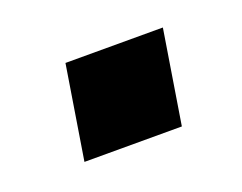

<svg xmlns="http://www.w3.org/2000/svg" viewBox="-42 -408 348 276"><g transform="rotate(-20 132.0 -270.5)"><path d="M50 -199 73 -342H222L199 -199Z"/></g></svg>

Font: Nunito Sans 10pt
Style: Bold Italic
Weight: 700
Italic angle: -9°
Designer: Vernon Adams
Foundry: Vernon Adams
Version: Version 3.101;gftools[0.9.27]